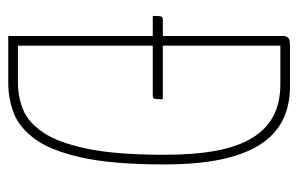

<svg xmlns="http://www.w3.org/2000/svg" viewBox="-152 -588 740 477"><g transform="rotate(90 218.5 -350.0)"><path d="M70 0V-684Q70 -691 74.5 -695.5Q79 -700 94 -700H195Q242 -700 278.5 -682Q315 -664 339.5 -626Q364 -588 376.5 -529Q389 -470 389 -388Q389 -260 372 -183Q355 -106 326 -66.5Q297 -27 261 -13.5Q225 0 187 0ZM20 -359Q20 -376 21.5 -380Q23 -384 30 -384H227Q227 -368 226 -363.5Q225 -359 217 -359ZM94 -24H186Q220 -24 252 -36.5Q284 -49 309.5 -86.5Q335 -124 350 -196Q365 -268 365 -388Q365 -462 355 -516Q345 -570 323.5 -605.5Q302 -641 269 -658.5Q236 -676 190 -676H94Z"/></g></svg>

Font: Yanone Kaffeesatz ExtraLight
Style: Regular
Weight: 200
Designer: Yanone (Cyrillic: Daniel Pouzeot, Huerta Tipografica, and Cyreal)
Foundry: Yanone
Version: Version 2.003